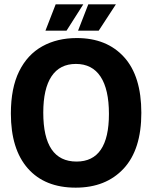

<svg xmlns="http://www.w3.org/2000/svg" viewBox="-20 -849 700 883"><path d="M328 14Q186 14 108 -74.5Q30 -163 30 -327Q30 -444 68 -521Q106 -598 174.5 -636Q243 -674 333 -674Q471 -674 550.5 -586.5Q630 -499 630 -330Q630 -161 548.5 -73.5Q467 14 328 14ZM332 -106Q481 -106 481 -325Q481 -438 442.5 -496.5Q404 -555 329 -555Q255 -555 217 -498Q179 -441 179 -331Q179 -106 332 -106ZM286 -708H189L236 -829H363ZM434 -708H339L386 -829H513Z"/></svg>

Font: Bricolage Grotesque 96pt Bricolage Grotesque 48pt Regular
Style: Bold
Weight: 700
Designer: Mathieu Triay
Foundry: Atelier Triay
Version: Version 1.001; ttfautohint (v1.8.4.7-5d5b);gftools[0.9.33.de